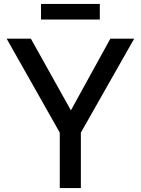

<svg xmlns="http://www.w3.org/2000/svg" viewBox="-20 -963 722 983"><path d="M286 -284 14 -765H138L343 -398L545 -765H667L394 -284V0H286ZM491 -943V-863H190V-943Z"/></svg>

Font: Application Medium
Style: Regular
Weight: 500
Designer: Wei Huang
Foundry: Wei Huang
Version: Version 0.012